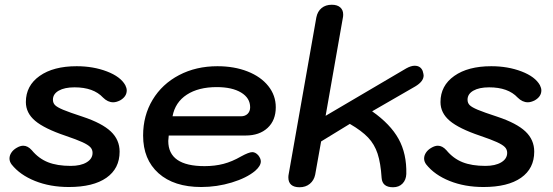

<svg xmlns="http://www.w3.org/2000/svg" viewBox="-20 -779 2332 809"><path d="M29 -86Q20 -98 20 -111Q20 -124 28 -136Q36 -148 50 -156Q65 -165 78 -165Q97 -165 114 -146Q143 -111 182 -95.5Q221 -80 278 -80Q320 -80 345 -95Q370 -110 370 -135Q370 -149 360.5 -159Q351 -169 327 -180Q303 -191 256 -207Q167 -237 128 -270Q89 -303 89 -349Q89 -418 147 -459Q205 -500 303 -500Q373 -500 430.5 -478Q488 -456 508 -420Q514 -408 514 -398Q514 -372 486 -356Q470 -348 457 -348Q434 -348 414 -368Q374 -411 294 -411Q252 -411 227.5 -397Q203 -383 203 -359Q203 -345 212 -336Q221 -327 246 -316.5Q271 -306 329 -287Q410 -260 447 -225Q484 -190 484 -140Q484 -69 428.5 -30Q373 9 270 9Q191 9 127.5 -16.5Q64 -42 29 -86Z M583 -208Q583 -292 623 -358.5Q663 -425 734.5 -462.5Q806 -500 896 -500Q967 -500 1023 -478Q1079 -456 1110.5 -416.5Q1142 -377 1142 -327Q1142 -272 1107.5 -240Q1073 -208 1015 -208H691Q689 -192 689 -185Q689 -79 842 -79Q885 -79 921.5 -88.5Q958 -98 996 -120Q1029 -138 1043 -138Q1056 -138 1068 -125Q1079 -111 1079 -99Q1079 -80 1055 -59Q1019 -29 956.5 -10Q894 9 828 9Q713 9 648 -49Q583 -107 583 -208ZM995 -289Q1013 -289 1023.5 -299.5Q1034 -310 1034 -327Q1034 -366 996 -389Q958 -412 893 -412Q816 -412 767 -380Q718 -348 707 -289Z M1195 -31Q1195 -39 1196 -43L1313 -706Q1318 -731 1335 -745Q1352 -759 1378 -759Q1401 -759 1413.5 -748Q1426 -737 1426 -718Q1426 -710 1425 -706L1352 -291L1692 -491Q1712 -502 1727 -502Q1752 -502 1761 -480Q1765 -466 1765 -461Q1765 -436 1730 -415L1548 -310Q1625 -256 1659.5 -193.5Q1694 -131 1692 -46Q1691 -21 1676 -5.5Q1661 10 1636 10Q1591 10 1588 -29Q1584 -92 1571 -131.5Q1558 -171 1531 -199.5Q1504 -228 1454 -257L1333 -183L1308 -43Q1303 -19 1285.5 -4.5Q1268 10 1242 10Q1219 10 1207 -0.5Q1195 -11 1195 -31Z M1776 -86Q1767 -98 1767 -111Q1767 -124 1775 -136Q1783 -148 1797 -156Q1812 -165 1825 -165Q1844 -165 1861 -146Q1890 -111 1929 -95.5Q1968 -80 2025 -80Q2067 -80 2092 -95Q2117 -110 2117 -135Q2117 -149 2107.5 -159Q2098 -169 2074 -180Q2050 -191 2003 -207Q1914 -237 1875 -270Q1836 -303 1836 -349Q1836 -418 1894 -459Q1952 -500 2050 -500Q2120 -500 2177.5 -478Q2235 -456 2255 -420Q2261 -408 2261 -398Q2261 -372 2233 -356Q2217 -348 2204 -348Q2181 -348 2161 -368Q2121 -411 2041 -411Q1999 -411 1974.5 -397Q1950 -383 1950 -359Q1950 -345 1959 -336Q1968 -327 1993 -316.5Q2018 -306 2076 -287Q2157 -260 2194 -225Q2231 -190 2231 -140Q2231 -69 2175.5 -30Q2120 9 2017 9Q1938 9 1874.5 -16.5Q1811 -42 1776 -86Z"/></svg>

Font: Kodchasan SemiBold
Style: Italic
Weight: 600
Italic angle: -10°
Version: Version 1.000; ttfautohint (v1.6)